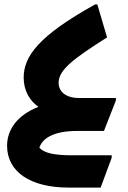

<svg xmlns="http://www.w3.org/2000/svg" viewBox="-20 -592 578 868"><path d="M329 0H450L504 -138V-149H337C277 -149 245 -178 245 -218C245 -278 318 -330 464 -423L420 -572H410C154 -430 87 -337 87 -241C87 -184 113 -137 154 -109C56 -71 12 -4 12 67C12 185 118 256 289 256H435L485 121V110H306C228 110 181 101 158 76C170 37 216 0 329 0Z"/></svg>

Font: Kufam Arabic Latin Roman Bold
Style: Regular
Weight: 700
Designer: Wael Morcos & Artur Schmal
Version: Version 1.200;PS 001.200;hotconv 1.0.88;makeotf.lib2.5.64775